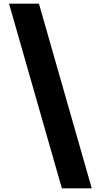

<svg xmlns="http://www.w3.org/2000/svg" viewBox="-20 -854 547 1040"><path d="M29 -834H191L477 166H315Z"/></svg>

Font: Noto Sans Devanagari Black
Style: Regular
Weight: 900
Version: Version 2.003